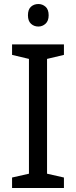

<svg xmlns="http://www.w3.org/2000/svg" viewBox="-20 -935 379 955"><path d="M298 0H40V-52L124 -71V-642L40 -662V-714H298V-662L214 -642V-71L298 -52ZM171 -915Q191 -915 206.5 -901.5Q222 -888 222 -859Q222 -831 206.5 -817Q191 -803 171 -803Q149 -803 134 -817Q119 -831 119 -859Q119 -888 134 -901.5Q149 -915 171 -915Z"/></svg>

Font: Noto Sans Takri
Style: Regular
Weight: 400
Designer: Monotype Design Team
Foundry: Monotype Imaging Inc.
Version: Version 2.003; ttfautohint (v1.8.4.7-5d5b)